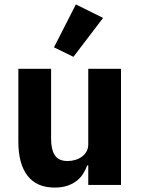

<svg xmlns="http://www.w3.org/2000/svg" viewBox="-20 -836 636 868"><path d="M63 0ZM379 -88H374Q367 -68 355.5 -50Q344 -32 326 -18Q308 -4 283.5 4Q259 12 227 12Q146 12 104.5 -41.5Q63 -95 63 -195V-525H211V-208Q211 -160 228 -134Q245 -108 286 -108Q303 -108 320 -113Q337 -118 350 -127.5Q363 -137 371 -151Q379 -165 379 -184V-525H527V0H379ZM312 -579 224 -622 323 -816 446 -755Z"/></svg>

Font: Aneliza ExtraBold
Style: Regular
Weight: 800
Designer: Mike Abbink, Paul van der Laan, Pieter van Rosmalen
Foundry: Bold Monday
Version: Version 3.001;September 8, 2019;FontCreator 11.5.0.2425 64-b